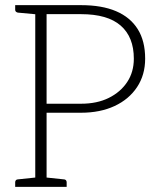

<svg xmlns="http://www.w3.org/2000/svg" viewBox="-20 -726 614 746"><path d="M117 0V-706H295Q376 -706 431 -682.5Q486 -659 515 -613Q544 -567 544 -498Q544 -435 512.5 -387.5Q481 -340 425 -314Q369 -288 295 -288H161V0ZM161 -323H295Q357 -323 402.5 -345.5Q448 -368 474 -407Q500 -446 500 -498Q500 -582 449 -626.5Q398 -671 295 -671H161ZM39 0V-18Q39 -23 42 -26Q45 -29 49 -29L125 -37L130 0ZM130 -706 125 -670 49 -677Q45 -678 42 -680.5Q39 -683 39 -688V-706ZM148 0 153 -37 229 -29Q233 -29 236 -26Q239 -23 239 -18V0Z"/></svg>

Font: Aleo ExtraLight
Style: Regular
Weight: 250
Designer: Alessio Laiso
Foundry: Alessio Laiso
Version: Version 2.001;gftools[0.9.29]